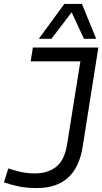

<svg xmlns="http://www.w3.org/2000/svg" viewBox="-47 -940 517 970"><path d="M-27 -19 -5 -89Q25 -79 57.5 -71.5Q90 -64 131 -64Q194 -64 236.5 -97Q279 -130 292 -211L359 -630H108L119 -700H450L370 -195Q336 10 140 10Q86 10 46.5 1.5Q7 -7 -27 -19ZM149 -744 278 -920H367L439 -744H377L315 -878L213 -744Z"/></svg>

Font: Georama
Style: Italic
Weight: 400
Italic angle: -9°
Designer: Jean-Baptiste Levee
Foundry: Production Type
Version: Version 1.000